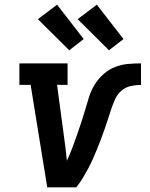

<svg xmlns="http://www.w3.org/2000/svg" viewBox="-20 -801 640 821"><path d="M182 0 111 -438H63V-530H269V-438H224L259 -177Q261 -161 262.5 -145.5Q264 -130 266 -114Q279 -141 289 -168Q299 -195 308.5 -222Q318 -249 327 -276Q336 -303 344 -330.5Q352 -358 360.5 -385.5Q369 -413 384.5 -438.5Q400 -464 422.5 -484Q445 -504 472 -514.5Q499 -525 527.5 -527.5Q556 -530 583 -530V-438Q561 -438 538.5 -433Q516 -428 498.5 -412.5Q481 -397 471.5 -375.5Q462 -354 455 -332.5Q448 -311 441 -289.5Q434 -268 426.5 -246.5Q419 -225 411 -204Q403 -183 394.5 -162Q386 -141 376.5 -120Q367 -99 356 -78.5Q345 -58 333 -38Q321 -18 306 0ZM446 -586 312 -719 394 -781 508 -634ZM276 -586 142 -719 224 -781 338 -634Z"/></svg>

Font: Iosevka Slab SmBdExObl
Style: Regular
Weight: 600
Width: 7
Italic angle: -9°
Monospace: yes
Designer: Belleve Invis
Foundry: Belleve Invis
Version: Version 11.1.0; ttfautohint (v1.8.3)